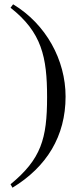

<svg xmlns="http://www.w3.org/2000/svg" viewBox="-20 -696 373 893"><path d="M29 -660C174 -546 199 -431 199 -244C199 -50 171 44 29 161L38 177C197 80 285 -62 285 -247C285 -417 194 -584 41 -676Z"/></svg>

Font: XITS
Style: Regular
Weight: 400
Designer: MicroPress Inc., with final additions and corrections provided by Coen Hoffman, Elsevier (retired)
Version: Version 1.302